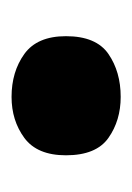

<svg xmlns="http://www.w3.org/2000/svg" viewBox="31 -518 227 329"><g transform="rotate(90 144.5 -353.5)"><path d="M42 -353Q42 -404.8 72.5 -425.8Q103 -446.8 146 -446.8Q186.5 -446.8 216.3 -425.8Q246.1 -404.8 246.1 -353Q246.1 -303.7 216.3 -281.7Q186.5 -259.8 146 -259.8Q103 -259.8 72.5 -281.7Q42 -303.7 42 -353Z"/></g></svg>

Font: Open Sans ExtraBold
Style: Regular
Weight: 800
Designer: Monotype Design Team
Foundry: Monotype Imaging Inc.
Version: Version 3.003; ttfautohint (v1.8.4)